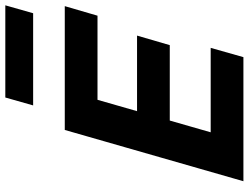

<svg xmlns="http://www.w3.org/2000/svg" viewBox="-124 -788 913 704"><g transform="rotate(-90 332.0 -436.5)"><path d="M207 -655H352L164 0H19ZM183 -535 218 -655H661L626 -535ZM30 0 64 -120H508L474 0ZM107 -270 142 -390H553L518 -270ZM297 -771 326 -873H664L635 -771Z"/></g></svg>

Font: Intel One Mono Light
Style: Italic
Weight: 300
Italic angle: -16°
Monospace: yes
Designer: Fred Shallcrass
Foundry: Frere-Jones Type LLC
Version: Version 1.004